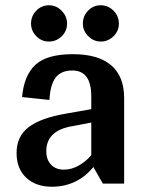

<svg xmlns="http://www.w3.org/2000/svg" viewBox="-20 -698 559 730"><path d="M43 -116Q43 -180 89.5 -215Q136 -250 231 -266L327 -283V-332Q327 -430 255 -430Q212 -430 191.5 -403Q171 -376 168 -318L64 -329Q71 -411 114.5 -451.5Q158 -492 257 -492Q353 -492 402.5 -450Q452 -408 452 -325V0H371L335 -63Q304 -25 264 -6.5Q224 12 178 12Q116 12 79.5 -22.5Q43 -57 43 -116ZM327 -108V-232L248 -217Q156 -199 156 -123Q156 -91 174 -72Q192 -53 223 -53Q253 -53 281 -69.5Q309 -86 327 -108ZM98 -608Q98 -637 118 -657.5Q138 -678 166 -678Q194 -678 214.5 -657Q235 -636 235 -608Q235 -580 214.5 -560Q194 -540 166 -540Q138 -540 118 -560.5Q98 -581 98 -608ZM295 -608Q295 -637 315 -657.5Q335 -678 363 -678Q391 -678 411.5 -657.5Q432 -637 432 -608Q432 -580 411.5 -560Q391 -540 363 -540Q336 -540 315.5 -560.5Q295 -581 295 -608Z"/></svg>

Font: Arya
Style: Bold
Weight: 700
Designer: Eduardo Rodriguez Tunni, Modular Infotech
Foundry: Eduardo Rodriguez Tunni, Modular Infotech
Version: Version 1.002